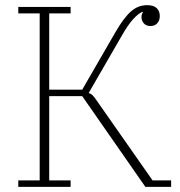

<svg xmlns="http://www.w3.org/2000/svg" viewBox="-20 -725 698 745"><path d="M51 -25H134V-673H51V-698H254V-673H171V-377H299L429 -602Q461 -657 488.5 -681Q516 -705 551 -705Q576 -705 588 -693.5Q600 -682 600 -663Q600 -645 590 -634.5Q580 -624 564 -624Q547 -624 538 -634.5Q529 -645 529 -659Q529 -670 535 -678L532 -679Q515 -671 496 -650Q477 -629 454 -589L324 -364Q332 -362 338 -356.5Q344 -351 353 -338L572 -25H644V0H544L299 -352H171V-25H254V0H51Z"/></svg>

Font: IBM Plex Serif ExtraLight
Style: Regular
Weight: 200
Designer: Mike Abbink, Paul van der Laan, Pieter van Rosmalen
Foundry: Bold Monday
Version: Version 2.5